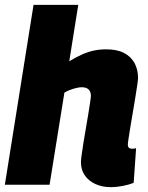

<svg xmlns="http://www.w3.org/2000/svg" viewBox="-23 -760 608 790"><path d="M503 -165Q503 -156 507.5 -152Q512 -148 521 -148Q523 -148 528 -148.5Q533 -149 537 -150L527 -8Q508 0 482.5 5Q457 10 432 10Q397 10 369 -3Q341 -16 325.5 -39Q310 -62 310 -93Q310 -101 313 -123Q316 -145 320.5 -173.5Q325 -202 330.5 -233Q336 -264 340.5 -292Q345 -320 348 -340Q351 -360 351 -366Q351 -382 342 -391.5Q333 -401 313 -401Q303 -401 291 -398Q279 -395 266.5 -390.5Q254 -386 242 -379L181 0H-3L115 -740H299L262 -508Q292 -526 316 -536.5Q340 -547 363.5 -552Q387 -557 414 -557Q459 -557 487.5 -542Q516 -527 530.5 -500.5Q545 -474 545 -439Q545 -431 541.5 -408.5Q538 -386 533.5 -357Q529 -328 523.5 -297Q518 -266 513.5 -238Q509 -210 506 -190.5Q503 -171 503 -165Z"/></svg>

Font: Georama ExtraBold
Style: Italic
Weight: 800
Italic angle: -9°
Version: Version 1.001